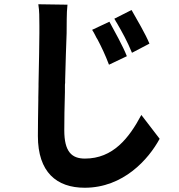

<svg xmlns="http://www.w3.org/2000/svg" viewBox="-20 -810 840 902"><path d="M730 -158 644 -270C586 -161 511 -65 379 -65C317 -65 282 -97 282 -198C282 -247 283 -311 285 -377V-388C285 -390 285 -392 285 -394V-405C285 -410 285 -416 286 -421V-432C288 -517 291 -600 293 -654C294 -694 292 -746 297 -788L160 -790C165 -760 165 -726 165 -690V-680V-669C165 -664 165 -659 165 -654C165 -609 163 -515 161 -416V-404C161 -387 160 -369 160 -352V-340C159 -277 158 -217 158 -171C158 -1 246 72 378 72C560 72 678 -62 730 -158ZM682 -605C664 -650 621 -722 598 -763L517 -722C520 -718 522 -714 524 -710L529 -702C554 -659 578 -616 600 -562L682 -605ZM576 -546C558 -592 517 -666 494 -708L413 -670C413 -669 414 -668 415 -666L420 -658C424 -650 429 -642 433 -633L438 -625C457 -589 475 -551 492 -506L576 -546Z"/></svg>

Font: Glow Sans TC Compressed
Style: Bold
Weight: 700
Width: 2
Designer: Ryoko NISHIZUKA (kana, bopomofo & ideographs); Paul D. Hunt (Latin, Greek & Cyrillic); Sandoll Communications, Soo-young
Version: Version 0.93